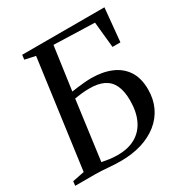

<svg xmlns="http://www.w3.org/2000/svg" viewBox="-178 -878 975 1019"><g transform="rotate(-30 310.0 -368.0)"><path d="M271 7.5Q252.5 7.5 232.5 6.5Q212.5 5.5 192.5 3.8Q172.5 2 154 1Q135.5 0 120 0H-5L-2 -26.5L70.5 -41L160 -701L95.5 -715L99 -743H603L583.5 -539.5H535L519 -697.5L269 -705.5L232 -441Q248 -443.5 268.5 -446Q289 -448.5 311 -450.5Q333 -452.5 353 -452.5Q422.5 -452.5 475 -430.5Q527.5 -408.5 556.8 -363.8Q586 -319 586 -250Q586 -190.5 563.5 -143Q541 -95.5 499 -61.8Q457 -28 399.2 -10.2Q341.5 7.5 271 7.5ZM272.5 -28.5Q338.5 -28.5 383.2 -54.5Q428 -80.5 451 -129.5Q474 -178.5 474 -247Q474 -303.5 457 -339.8Q440 -376 405.2 -393.2Q370.5 -410.5 316.5 -410Q292.5 -410 268.5 -407.2Q244.5 -404.5 226.5 -401.5L178 -39.5Q197 -35.5 222 -32Q247 -28.5 272.5 -28.5Z"/></g></svg>

Font: Merriweather 96pt
Style: Italic
Weight: 400
Italic angle: -7.8°
Version: Version 2.101